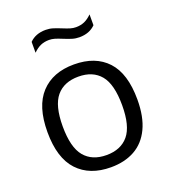

<svg xmlns="http://www.w3.org/2000/svg" viewBox="-140 -871 875 984"><g transform="rotate(-20 297.0 -379.0)"><path d="M51.5 -271Q51.5 -411.5 116.5 -481.2Q181.5 -551 297 -551Q413.5 -551 477.8 -481.8Q542 -412.5 542 -271Q542 -177 512 -114.2Q482 -51.5 427 -21Q372 9.5 297 9.5Q181.5 9.5 116.5 -60Q51.5 -129.5 51.5 -271ZM458.5 -270Q458.5 -384.5 417 -434.5Q375.5 -484.5 297 -484.5Q218.5 -484.5 176.8 -434.8Q135 -385 135 -272Q135 -157.5 176.8 -107.2Q218.5 -57 297 -57Q375 -57 416.8 -107Q458.5 -157 458.5 -270ZM289 -694Q266 -703.5 250.8 -708Q235.5 -712.5 220.5 -712.5Q194.5 -712.5 174 -703.5Q153.5 -694.5 133.5 -674.5V-733.5Q166.5 -767 221.5 -767Q242 -767 260.8 -761.2Q279.5 -755.5 305 -745Q328 -735.5 343.2 -731Q358.5 -726.5 373.5 -726.5Q399.5 -726.5 420 -735.5Q440.5 -744.5 460.5 -764.5V-705.5Q427.5 -672 372.5 -672Q352 -672 333.2 -677.8Q314.5 -683.5 289 -694Z"/></g></svg>

Font: Encode Sans Semi Expanded
Style: Regular
Weight: 400
Width: 6
Designer: Multiple Designers
Foundry: Impallari Type
Version: Version 2.000